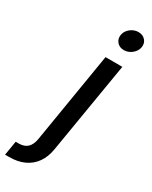

<svg xmlns="http://www.w3.org/2000/svg" viewBox="-340 -805 843 1062"><g transform="rotate(30 82.0 -273.5)"><path d="M114.3 -541H221.7L125 40Q116.7 92.8 91.1 129.4Q65.4 166 24.4 185.1Q-16.6 204.1 -71.8 204.1H-97.2L-82 112.8H-63Q-26.9 112.8 -7.1 93.8Q12.7 74.7 19 37.1ZM182.1 -625Q154.3 -625 137.9 -643.8Q121.6 -662.6 125.5 -689Q129.9 -715.3 152.8 -733.9Q175.8 -752.4 203.6 -752.4Q231.4 -752.4 248 -733.9Q264.6 -715.3 260.3 -689Q255.9 -662.6 232.9 -643.8Q210 -625 182.1 -625Z"/></g></svg>

Font: Inter 17pt Medium
Style: Italic
Weight: 500
Italic angle: -9.3988°
Version: Version 4.001;git-66647c0bb